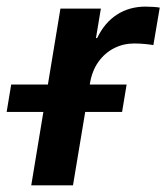

<svg xmlns="http://www.w3.org/2000/svg" viewBox="-77 -555 498 575"><path d="M16.6 0 104 -529.3H225.1L210.4 -440.9H213.9Q235.8 -486.8 272.9 -511Q310.1 -535.2 358.9 -535.2Q370.6 -535.2 381.8 -534.4Q393.1 -533.7 401.4 -532.2L382.3 -419.9Q375 -421.4 358.4 -423.1Q341.8 -424.8 324.7 -424.8Q292.5 -424.8 264.6 -410.6Q236.8 -396.5 217.8 -369.9Q198.7 -343.3 192.4 -305.2L141.6 0ZM-57.1 -219.7 -43.5 -301.8H302.2L288.6 -219.7Z"/></svg>

Font: Inter 24pt SemiBold
Style: Italic
Weight: 600
Italic angle: -9.3988°
Designer: Rasmus Andersson
Foundry: rsms
Version: Version 4.001;git-66647c0bb